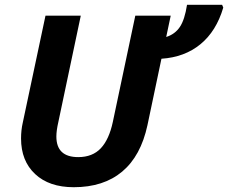

<svg xmlns="http://www.w3.org/2000/svg" viewBox="-20 -780 962 810"><path d="M700.2 -713.9 681.2 -624Q718.3 -635.7 738.8 -666.3Q759.3 -696.8 769 -759.8H917L921.9 -748Q892.6 -648.4 825.7 -593.5Q758.8 -538.6 661.1 -532.2L602.1 -252Q574.2 -122.1 495.6 -56.2Q417 9.8 291 9.8Q187.5 9.8 128.2 -45.7Q68.8 -101.1 68.8 -195.8Q68.8 -231 76.2 -263.2L171.9 -713.9H320.8L226.1 -265.1Q217.8 -229 217.8 -204.1Q217.8 -117.2 310.1 -117.2Q370.1 -117.2 405.3 -154.5Q440.4 -191.9 456.1 -266.1L550.8 -713.9Z"/></svg>

Font: Zoram GWebM
Style: Bold Italic
Weight: 700
Italic angle: -12°
Foundry: Ascender Corporation
Version: Version 1.000